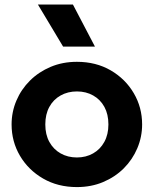

<svg xmlns="http://www.w3.org/2000/svg" viewBox="-20 -784 656 820"><path d="M308.5 15Q227 15 164 -21.5Q101 -58 65.2 -118.8Q29.5 -179.5 29.5 -252.5Q29.5 -306 50 -354.2Q70.5 -402.5 108 -439.8Q145.5 -477 196.5 -498.5Q247.5 -520 308.5 -520Q390 -520 452.8 -483.5Q515.5 -447 551.2 -386.2Q587 -325.5 587 -252.5Q587 -199.5 566.5 -151Q546 -102.5 508.8 -65.2Q471.5 -28 420.5 -6.5Q369.5 15 308.5 15ZM308.5 -111.5Q347 -111.5 377.5 -128.8Q408 -146 425.5 -177.8Q443 -209.5 443 -252.5Q443 -296 425.8 -327.5Q408.5 -359 378 -376.2Q347.5 -393.5 308.5 -393.5Q269.5 -393.5 238.8 -376.2Q208 -359 190.8 -327.5Q173.5 -296 173.5 -252.5Q173.5 -209 191 -177.5Q208.5 -146 239 -128.8Q269.5 -111.5 308.5 -111.5ZM249.5 -585 142 -764.5H291.5L385.5 -585Z"/></svg>

Font: Geologica Roman SemiBold
Style: Regular
Weight: 600
Designer: Sindre Bremnes, Frode Helland
Foundry: Monokrom Skriftforlag AS
Version: Version 1.010;gftools[0.9.28]